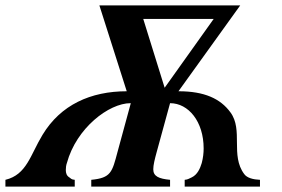

<svg xmlns="http://www.w3.org/2000/svg" viewBox="-42 -689 1040 709"><path d="M918 0V-25C893 -26 870 -32 860 -46C808 -115 857 -209 809 -274C772 -325 712 -352 618 -352H617L845 -669H325L426 -352C293 -352 182 -302 115 -191C70 -117 57 -44 -22 -25V0H234V-25C221 -26 220 -30 214 -34C204 -40 201 -50 201 -61C201 -69 202 -79 205 -87C240 -216 360 -308 440 -308H441L392 -128C372 -53 368 -32 295 -25V0H586V-25C544 -29 524 -38 524 -64C524 -79 529 -100 537 -129L586 -308C654 -308 710 -240 710 -141C710 -124 708 -106 703 -87C697 -67 687 -44 666 -34C656 -30 653 -26 640 -25V0ZM747 -619 566 -365 487 -619Z"/></svg>

Font: STIXGeneral
Style: Bold Italic
Weight: 700
Italic angle: -16.33°
Designer: MicroPress Inc., with final additions and corrections provided by Coen Hoffman, Elsevier (retired)
Version: Version 1.1.0